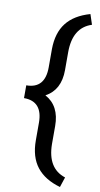

<svg xmlns="http://www.w3.org/2000/svg" viewBox="-104 -825 546 1048"><g transform="rotate(10 169.0 -301.0)"><path d="M308.6 178.7Q222.2 154.3 178.5 98.4Q134.8 42.5 134.8 -49.3V-146.5Q134.8 -265.1 31.2 -265.1V-335.9Q134.8 -335.9 134.8 -454.1V-555.7Q135.7 -645 178.5 -700Q221.2 -754.9 308.6 -779.8L327.1 -723.6Q225.1 -690.9 225.1 -553.2V-454.6Q225.1 -343.8 143.6 -300.3Q225.1 -256.3 225.1 -144.5V-43.9Q226.6 90.3 327.1 122.6Z"/></g></svg>

Font: Shabnam FD
Style: Regular
Weight: 400
Foundry: DejaVu fonts team - Redesigned by Saber Rastikerdar - Based on Vazir font
Version: Version 5.00;October 20, 2019;FontCreator 12.0.0.2547 64-bit